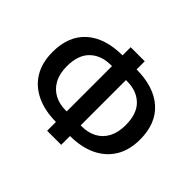

<svg xmlns="http://www.w3.org/2000/svg" viewBox="-164 -973 1235 1235"><g transform="rotate(45 453.5 -355.0)"><path d="M389 25V-79L421 -55H393Q288 -55 212 -91Q136 -127 95.5 -194.5Q55 -262 55 -358Q55 -504 143.5 -582.5Q232 -661 393 -661H421L389 -637V-735H517V-637L485 -661H513Q674 -661 763 -582.5Q852 -504 852 -358Q852 -262 811 -194.5Q770 -127 694.5 -91Q619 -55 513 -55H485L517 -79V25ZM390 -130V-586L417 -564H380Q292 -564 238.5 -512.5Q185 -461 185 -358Q185 -291 210 -245Q235 -199 279 -175.5Q323 -152 380 -152H417ZM517 -130 489 -152H527Q584 -152 628 -175.5Q672 -199 696.5 -245Q721 -291 721 -358Q721 -461 668 -512.5Q615 -564 527 -564H489L517 -586Z"/></g></svg>

Font: Mulish ExtraLight
Style: Regular
Weight: 200
Designer: Vernon Adams
Foundry: Vernon Adams
Version: Version 3.603